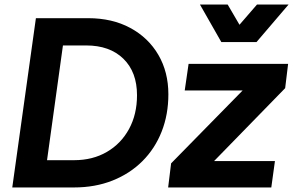

<svg xmlns="http://www.w3.org/2000/svg" viewBox="-20 -825 1290 845"><path d="M34 0 138 -745H368Q474 -745 553.5 -702Q633 -659 677 -583.5Q721 -508 721 -410Q721 -321 691.5 -246Q662 -171 607 -116Q552 -61 475.5 -30.5Q399 0 305 0ZM187 -120H306Q388 -120 450.5 -156.5Q513 -193 548 -257.5Q583 -322 583 -406Q583 -508 523 -566.5Q463 -625 359 -625H257ZM720 0 733 -106 1048 -427H793L810 -544H1248L1235 -437L922 -116H1190L1174 0ZM954 -640 860 -805H982L1034 -716L1111 -805H1250L1109 -640Z"/></svg>

Font: Plus Jakarta Sans
Style: Bold Italic
Weight: 700
Italic angle: -8°
Designer: Gumpita Rahayu
Foundry: Tokotype
Version: Version 2.071; ttfautohint (v1.8.4.7-5d5b);gftools[0.9.29]